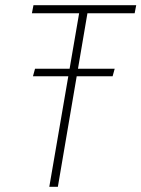

<svg xmlns="http://www.w3.org/2000/svg" viewBox="-20 -720 545 740"><path d="M107 -426H414L422 -455H115ZM103 -669H285L170 0H203L317 -669H499L505 -700H109Z"/></svg>

Font: Jost ExtraLight
Style: Italic
Weight: 250
Italic angle: -5°
Version: Version 3.710